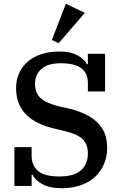

<svg xmlns="http://www.w3.org/2000/svg" viewBox="-20 -982 645 1014"><path d="M305 12Q243 12 204.5 -9Q166 -30 152 -59H147V0H56V-205H147V-160Q147 -108 181.5 -79Q216 -50 292 -50Q372 -50 408 -83Q444 -116 444 -171Q444 -220 417 -246.5Q390 -273 326 -289L275 -301Q226 -312 187 -330Q148 -348 121 -374Q94 -400 79.5 -435Q65 -470 65 -517Q65 -560 81 -595.5Q97 -631 126.5 -656.5Q156 -682 198 -696Q240 -710 293 -710Q353 -710 389 -690Q425 -670 439 -643H444V-698H535V-499H444V-544Q444 -595 409.5 -621.5Q375 -648 301 -648Q232 -648 198.5 -617.5Q165 -587 165 -540Q165 -490 195.5 -463Q226 -436 296 -419L343 -409Q440 -386 493 -336.5Q546 -287 546 -201Q546 -155 529.5 -116Q513 -77 482.5 -48.5Q452 -20 407 -4Q362 12 305 12ZM254 -771 328 -962 428 -914 290 -754Z"/></svg>

Font: IBM Plex Serif Medium
Style: Regular
Weight: 500
Designer: Mike Abbink, Paul van der Laan, Pieter van Rosmalen
Foundry: Bold Monday
Version: Version 2.5